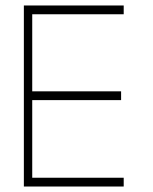

<svg xmlns="http://www.w3.org/2000/svg" viewBox="-20 -680 558 700"><path d="M67 -660H431V-628H97.5V-347H421.5V-315H97.5V-32H431V0H67Z"/></svg>

Font: League Spartan ExtraLight
Style: Regular
Weight: 200
Foundry: The League of Moveable Type
Version: Version 2.002